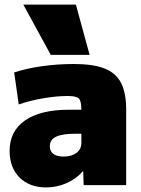

<svg xmlns="http://www.w3.org/2000/svg" viewBox="-20 -810 615 840"><path d="M22 -150Q22 -236 89.5 -283Q157 -330 282 -330H336Q336 -368 325 -379Q314 -390 276 -390Q227 -390 169 -380Q111 -370 62 -353L42 -493Q96 -511 164.5 -520.5Q233 -530 303 -530Q387 -530 437 -510.5Q487 -491 509.5 -447.5Q532 -404 532 -330V0H346L344 -60H342Q313 -27 270.5 -8.5Q228 10 182 10Q109 10 65.5 -33.5Q22 -77 22 -150ZM258 -125Q293 -125 314.5 -141Q336 -157 336 -185V-225H312Q253 -225 225.5 -212Q198 -199 198 -170Q198 -148 213.5 -136.5Q229 -125 258 -125ZM82 -790H312L372 -570H202Z"/></svg>

Font: Enso Black
Style: Regular
Weight: 900
Designer: Coji Morishita
Foundry: UNDERFOREST DESIGN
Version: Version 1.000